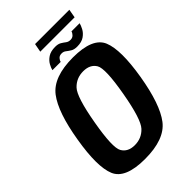

<svg xmlns="http://www.w3.org/2000/svg" viewBox="-262 -973 1071 1071"><g transform="rotate(-45 273.0 -438.0)"><path d="M218 5Q63.5 5 30.5 -74Q-2.5 -153 28.5 -337.5Q59 -523 119.2 -601.8Q179.5 -680.5 334.2 -680.5Q489 -680.5 521.8 -601Q554.5 -521.5 524 -337.5Q493 -151.5 433 -73.2Q373 5 218 5ZM232.5 -90Q286.5 -90 322.8 -128.8Q359 -167.5 389 -337.5Q419.5 -509.5 396.8 -547.5Q374 -585.5 320 -585.5Q266 -585.5 229.8 -547.5Q193.5 -509.5 163.5 -337.5Q133.5 -167.5 156 -128.8Q178.5 -90 232.5 -90ZM394 -706Q370 -706 356 -714.8Q342 -723.5 331 -732.2Q320 -741 305.5 -741Q287.5 -741 278.5 -730.2Q269.5 -719.5 268 -711H203Q206 -725 216.5 -744.2Q227 -763.5 248.5 -778Q270 -792.5 306 -792.5Q329 -792.5 342.5 -784.2Q356 -776 367 -767.5Q378 -759 394 -759Q410 -759 419.8 -769.5Q429.5 -780 431 -789H495.5Q492.5 -775.5 482.2 -755.8Q472 -736 450.8 -721Q429.5 -706 394 -706ZM228 -832 237.5 -882.5H508L499 -832Z"/></g></svg>

Font: Anybody SemiBold
Style: Italic
Weight: 600
Italic angle: -10°
Designer: Tyler Finck
Foundry: Etcetera Type Company
Version: Version 1.010; ttfautohint (v1.8.3) -l 8 -r 50 -G 200 -x 14 